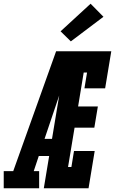

<svg xmlns="http://www.w3.org/2000/svg" viewBox="-69 -1010 617 1030"><path d="M-49 0V-92H2L232 -735H328Q308 -674 287 -612.5Q266 -551 246 -490L170 -265H210L195 -173H139L112 -92H141V0ZM166 0 288 -735H528L495 -536H384L398 -621H380L350 -439H456L437 -325H331L296 -114H314L328 -200H439L406 0ZM311 -788 256 -842 417 -990 486 -920Z"/></svg>

Font: Iosevka Slab Heavy Oblique
Style: Regular
Weight: 900
Italic angle: -9°
Monospace: yes
Designer: Belleve Invis
Foundry: Belleve Invis
Version: Version 11.1.1; ttfautohint (v1.8.3)